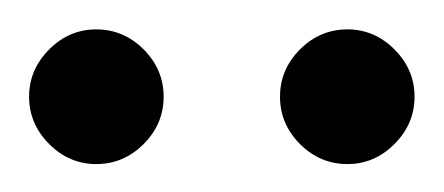

<svg xmlns="http://www.w3.org/2000/svg" viewBox="-20 -694 305 132"><path d="M0 -627.5Q0 -646.2 13.8 -660Q27.5 -673.8 46.2 -673.8Q65 -673.8 78.8 -660Q92.5 -646.2 92.5 -627.5Q92.5 -608.8 78.8 -595Q65 -581.2 46.2 -581.2Q27.5 -581.2 13.8 -595Q0 -608.8 0 -627.5ZM172.5 -627.5Q172.5 -646.2 186.2 -660Q200 -673.8 218.8 -673.8Q237.5 -673.8 251.2 -660Q265 -646.2 265 -627.5Q265 -608.8 251.2 -595Q237.5 -581.2 218.8 -581.2Q200 -581.2 186.2 -595Q172.5 -608.8 172.5 -627.5Z"/></svg>

Font: Cambay
Style: Regular
Weight: 400
Version: Version 1.180;PS 001.180;hotconv 1.0.70;makeotf.lib2.5.58329